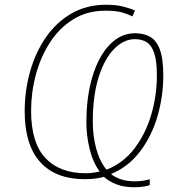

<svg xmlns="http://www.w3.org/2000/svg" viewBox="-20 -745 752 809"><path d="M546 44Q502 44 470 31.5Q438 19 418 0Q404 4 384.5 7Q365 10 338 10Q214 10 149 -62.5Q84 -135 84 -276Q84 -362 106.5 -442.5Q129 -523 172.5 -586.5Q216 -650 280 -687.5Q344 -725 427 -725Q470 -725 500 -717Q530 -709 549 -701L538 -676Q520 -685 494.5 -692.5Q469 -700 425 -700Q347 -700 288.5 -663.5Q230 -627 190.5 -566Q151 -505 131 -430Q111 -355 111 -278Q111 -143 171.5 -79Q232 -15 341 -15Q358 -15 374 -17.5Q390 -20 400 -22Q371 -62 357.5 -118Q344 -174 344 -228Q344 -339 370 -424Q396 -509 442.5 -557Q489 -605 549 -605Q586 -605 612.5 -590Q639 -575 653.5 -536.5Q668 -498 668 -427Q668 -339 643.5 -255Q619 -171 570 -106.5Q521 -42 448 -12Q462 1 488 10Q514 19 548 19Q570 19 586.5 16Q603 13 611 10V35Q604 38 586.5 41Q569 44 546 44ZM429 -30Q500 -58 547 -120Q594 -182 617.5 -262.5Q641 -343 641 -427Q641 -487 630 -520.5Q619 -554 598.5 -567Q578 -580 548 -580Q502 -580 461.5 -539.5Q421 -499 396 -421Q371 -343 371 -231Q371 -170 386 -116.5Q401 -63 429 -30Z"/></svg>

Font: Noto Sans Thin
Style: Italic
Weight: 100
Italic angle: -12°
Designer: Monotype Design Team
Foundry: Monotype Imaging Inc.
Version: Version 2.013; ttfautohint (v1.8.4.7-5d5b)